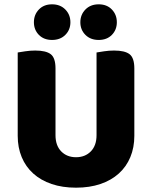

<svg xmlns="http://www.w3.org/2000/svg" viewBox="-20 -851 704 889"><path d="M332 18Q269 18 219 1Q169 -16 134 -47.5Q99 -79 80.5 -123.5Q62 -168 62 -222V-608Q74 -610 97 -613.5Q120 -617 143 -617Q193 -617 215 -600Q237 -583 237 -534V-225Q237 -177 263.5 -150Q290 -123 332 -123Q374 -123 400.5 -150Q427 -177 427 -225V-608Q439 -610 462 -613.5Q485 -617 508 -617Q558 -617 580 -600Q602 -583 602 -534V-222Q602 -168 583.5 -123.5Q565 -79 530 -47.5Q495 -16 445 1Q395 18 332 18ZM306 -748Q306 -713 282.5 -689.5Q259 -666 221 -666Q183 -666 160 -689.5Q137 -713 137 -748Q137 -783 160 -807Q183 -831 221 -831Q259 -831 282.5 -807Q306 -783 306 -748ZM521 -748Q521 -713 498 -689.5Q475 -666 437 -666Q399 -666 375.5 -689.5Q352 -713 352 -748Q352 -783 375.5 -807Q399 -831 437 -831Q475 -831 498 -807Q521 -783 521 -748Z"/></svg>

Font: Baloo Bhaina 2 ExtraBold
Style: Regular
Weight: 800
Designer: Yesha Goshar, Manish Minz, Shuchita Grover and Ek Type
Foundry: Ek Type
Version: Version 1.640;hotconv 1.0.111;makeotfexe 2.5.65597; ttfautoh